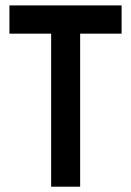

<svg xmlns="http://www.w3.org/2000/svg" viewBox="-20 -704 495 724"><path d="M15.6 -577.1V-683.6H438.5V-577.1H282.2V0H172.9V-577.1Z"/></svg>

Font: Post No Bills Colombo
Style: Bold
Weight: 700
Designer: Kosala Senevirathne, Siva Puranthara, Lasantha Premarathna, Tharique Azeez
Foundry: Mooniak
Version: Version 1.220 ; ttfautohint (v1.6)